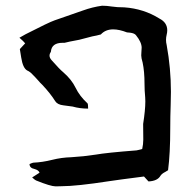

<svg xmlns="http://www.w3.org/2000/svg" viewBox="-20 -660 692 685"><path d="M178.7 4.9Q160.6 4.9 108.9 -16.1Q104 -18.6 100.8 -21.7Q97.7 -24.9 94.7 -26.9Q101.6 -31.7 108.2 -35.6Q114.7 -39.6 121.1 -43.9Q117.7 -53.2 103 -57.1Q85.4 -60.5 85.4 -74.7Q95.2 -79.1 98.6 -79.6Q131.8 -81.1 165.5 -89.6Q199.2 -98.1 234.4 -99.1Q277.8 -101.6 321.8 -108.4Q359.9 -115.2 467.3 -123.5Q483.9 -127 487.3 -128.4Q491.2 -145.5 491.2 -162.1Q490.7 -176.3 490.7 -217.8Q498.5 -267.6 498.5 -298.3Q498.5 -306.2 498 -312.5Q495.6 -336.9 495.6 -360.8Q495.6 -405.3 488.8 -437Q483.9 -453.1 483.9 -462.4Q483.9 -470.2 484.6 -476.3Q485.4 -482.4 485.4 -489.7Q485.4 -509.3 465.3 -534.2Q460 -541.5 443.4 -543.5L433.1 -544.4Q405.3 -555.2 383.8 -555.2Q356.4 -555.2 339.8 -537.1Q324.2 -532.7 309.6 -530.3Q291 -525.9 262.7 -518.1Q222.2 -510.7 210.4 -507.3H203.6Q164.1 -507.3 161.6 -475.6Q156.7 -468.3 156.7 -461.4Q156.7 -453.1 165 -444.3Q192.4 -413.1 205.6 -402.3Q235.4 -376.5 249.8 -346.7Q264.2 -316.9 292 -291.5Q294.4 -289.6 294.4 -272.5Q264.6 -272.5 239.3 -279.8Q227.5 -281.7 206.3 -284.2Q185.1 -286.6 177.2 -298.8Q160.2 -326.2 130.9 -357.4Q123 -364.7 115.7 -373.5Q102.1 -388.7 97.2 -393.1Q87.9 -403.8 76.7 -408.7Q61.5 -417.5 55.7 -454.6L50.8 -484.9L69.8 -505.4Q64 -512.7 49.3 -525.4L71.8 -538.1Q154.8 -580.6 174.8 -587.4L275.9 -622.6Q309.6 -634.8 344.2 -639.6Q360.8 -639.6 378.9 -636.7Q397 -633.8 423.3 -633.8Q492.7 -628.9 548.8 -593.8Q576.7 -579.6 576.7 -551.8Q576.7 -544.4 574.5 -535.6Q572.3 -526.9 572.3 -517.6Q572.3 -508.3 574.7 -499Q589.8 -416 589.8 -332.5Q589.8 -309.1 588.9 -285.2Q587.4 -243.7 587.4 -202.1Q587.4 -112.8 579.6 -52.7Q574.7 -49.3 569.3 -46.4Q558.1 -41 552.7 -33.2Q542 -14.2 509.8 -12.7L493.7 -30.3Q398.4 -18.1 370.1 -13.7Q252.9 4.4 199.2 4.4Z"/></svg>

Font: Kurland
Style: Regular
Weight: 400
Designer: GGBot
Version: 0.22